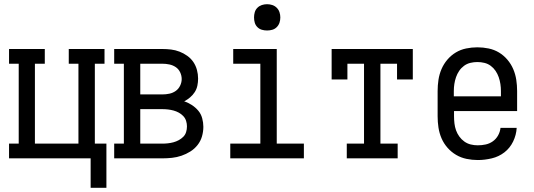

<svg xmlns="http://www.w3.org/2000/svg" viewBox="-20 -753 2540 913"><path d="M411 140V0H23V-70H69V-450H23V-520H193V-450H146V-70H353V-450H307V-520H477V-450H431V-70H486V140Z M523 0V-70H569V-450H523V-520H752Q773 -520 793.5 -517.5Q814 -515 833.5 -507.5Q853 -500 870.5 -487.5Q888 -475 899.5 -458Q911 -441 916.5 -420.5Q922 -400 922 -379Q922 -362 918.5 -345.5Q915 -329 906 -315Q897 -301 884 -290Q871 -279 856 -271Q875 -265 892.5 -253.5Q910 -242 923 -226.5Q936 -211 941.5 -190.5Q947 -170 947 -150Q947 -127 940.5 -104.5Q934 -82 919.5 -63.5Q905 -45 885 -32.5Q865 -20 843 -12.5Q821 -5 798 -2.5Q775 0 752 0ZM752 -304Q769 -304 785.5 -307.5Q802 -311 815.5 -320.5Q829 -330 836.5 -345.5Q844 -361 844 -377Q844 -394 836.5 -409.5Q829 -425 815.5 -434Q802 -443 785.5 -446.5Q769 -450 752 -450H647V-304ZM647 -70H752Q765 -70 778.5 -71.5Q792 -73 805 -76.5Q818 -80 830 -86.5Q842 -93 851.5 -102.5Q861 -112 865 -125Q869 -138 869 -152Q869 -165 865 -178Q861 -191 851.5 -201Q842 -211 830 -217.5Q818 -224 805 -227.5Q792 -231 778.5 -232.5Q765 -234 752 -234H647Z M1075 0V-70H1218V-450H1089V-520H1296V-70H1425V0ZM1250 -608Q1237 -608 1225 -611.5Q1213 -615 1204 -624Q1195 -633 1191.5 -645Q1188 -657 1188 -670Q1188 -683 1191.5 -695Q1195 -707 1204 -716Q1213 -725 1225 -729Q1237 -733 1250 -733Q1263 -733 1275 -729Q1287 -725 1296 -716Q1305 -707 1309 -695Q1313 -683 1313 -670Q1313 -657 1309 -645Q1305 -633 1296 -624Q1287 -615 1275 -611.5Q1263 -608 1250 -608Z M1629 0V-70H1711V-450H1632V-375H1557V-520H1943V-375H1868V-450H1789V-70H1871V0Z M2252 8Q2225 8 2198.5 2.5Q2172 -3 2149 -16.5Q2126 -30 2108 -50.5Q2090 -71 2079.5 -95.5Q2069 -120 2065 -146.5Q2061 -173 2061 -200V-320Q2061 -347 2065 -373.5Q2069 -400 2079.5 -424.5Q2090 -449 2107.5 -469.5Q2125 -490 2147.5 -503.5Q2170 -517 2196.5 -522.5Q2223 -528 2250 -528Q2277 -528 2303.5 -522.5Q2330 -517 2352.5 -503.5Q2375 -490 2392.5 -469.5Q2410 -449 2420.5 -424.5Q2431 -400 2435 -373.5Q2439 -347 2439 -320V-225H2139V-200Q2139 -183 2141 -166Q2143 -149 2148.5 -133.5Q2154 -118 2164 -104Q2174 -90 2188 -80Q2202 -70 2218.5 -66Q2235 -62 2252 -62Q2271 -62 2289.5 -66Q2308 -70 2323.5 -81Q2339 -92 2348.5 -109Q2358 -126 2360 -145H2437Q2435 -111 2420 -80Q2405 -49 2378.5 -28.5Q2352 -8 2318.5 0Q2285 8 2252 8ZM2362 -295V-320Q2362 -337 2359.5 -353.5Q2357 -370 2351.5 -386Q2346 -402 2336.5 -416Q2327 -430 2313.5 -440Q2300 -450 2283.5 -454Q2267 -458 2250 -458Q2233 -458 2216.5 -454Q2200 -450 2186.5 -440Q2173 -430 2163.5 -416Q2154 -402 2148.5 -386Q2143 -370 2140.5 -353.5Q2138 -337 2138 -320V-295Z"/></svg>

Font: Iosevka Slab
Style: Regular
Weight: 400
Monospace: yes
Designer: Belleve Invis
Foundry: Belleve Invis
Version: Version 11.2.4; ttfautohint (v1.8.3)